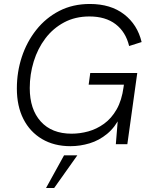

<svg xmlns="http://www.w3.org/2000/svg" viewBox="-20 -727 768 968"><path d="M335 10Q253 10 192 -26Q131 -62 98 -127Q65 -192 65 -281Q65 -364 90 -440Q115 -516 163 -576.5Q211 -637 279 -672Q347 -707 433 -707Q538 -707 605.5 -655Q673 -603 694 -515L631 -495Q614 -566 563 -605Q512 -644 431 -644Q359 -644 303 -614Q247 -584 208.5 -533Q170 -482 150 -417Q130 -352 130 -283Q130 -176 185.5 -114.5Q241 -53 341 -53Q383 -53 425 -64.5Q467 -76 504.5 -103Q542 -130 568 -175.5Q594 -221 603 -288L611 -344L620 -300H427L435 -359H672L622 0H564L576 -148L586 -139Q561 -86 520.5 -52.5Q480 -19 432 -4.5Q384 10 335 10ZM212 221 303 56H370L253 221Z"/></svg>

Font: Hanken Grotesk Light
Style: Italic
Weight: 300
Italic angle: -8°
Designer: Alfredo Marco Pradil
Foundry: Hanken Design Co.
Version: Version 3.013